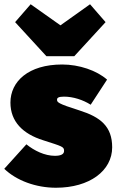

<svg xmlns="http://www.w3.org/2000/svg" viewBox="-32 -860 551 902"><path d="M391 -840 252 -741 112 -840 39 -756 186 -596H317L464 -756ZM260 -557C101 -557 17 -477 17 -378C17 -289 75 -231 171 -201C261 -172 269 -171 269 -151C269 -135 253 -128 226 -128C178 -128 129 -152 92 -182L-12 -67C45 -12 136 22 231 22C389 22 495 -58 495 -168C495 -266 440 -310 342 -341C237 -374 236 -380 236 -392C236 -400 242 -406 269 -406C311 -406 358 -391 394 -368L471 -486C422 -529 340 -557 260 -557Z"/></svg>

Font: Fira Sans Ultra
Style: Regular
Weight: 950
Designer: Carrois Corporate & Edenspiekermann AG
Foundry: Carrois Corporate GbR & Edenspiekermann AG
Version: Version 4.203;PS 004.203;hotconv 1.0.88;makeotf.lib2.5.64775